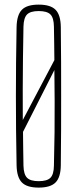

<svg xmlns="http://www.w3.org/2000/svg" viewBox="-20 -826 342 851"><path d="M151.5 5.5Q99 5.5 76.8 -17.5Q54.5 -40.5 53.5 -93.5Q52 -175 51.2 -250.5Q50.5 -326 50.5 -399.8Q50.5 -473.5 51.2 -548.8Q52 -624 53.5 -705.5Q54.5 -759.5 76.8 -782.5Q99 -805.5 151.5 -805.5Q204 -805.5 226.5 -782.5Q249 -759.5 249.5 -705.5Q250.5 -624 250.8 -548.5Q251 -473 251 -399.5Q251 -326 250.8 -250.5Q250.5 -175 249.5 -93.5Q249 -40.5 226.5 -17.5Q204 5.5 151.5 5.5ZM151.5 -23Q188.5 -23 203.5 -38Q218.5 -53 219 -91.5Q221 -168 221.8 -238.8Q222.5 -309.5 222.2 -377.8Q222 -446 221 -515.5L82 -241.5Q82 -206 82.8 -168.2Q83.5 -130.5 84 -91.5Q85 -53 100 -38Q115 -23 151.5 -23ZM81 -294 221 -559.5Q220.5 -596 220.2 -632.8Q220 -669.5 219 -708Q218.5 -747 203.5 -762Q188.5 -777 151.5 -777Q115 -777 100 -762Q85 -747 84 -708Q82.5 -635 81.8 -566.8Q81 -498.5 80.8 -431Q80.5 -363.5 81 -294Z"/></svg>

Font: Big Shoulders Display ExtraLight
Style: Regular
Weight: 250
Designer: Patric King
Foundry: XO Type Co
Version: Version 2.002